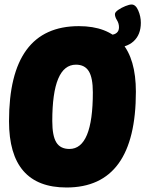

<svg xmlns="http://www.w3.org/2000/svg" viewBox="-20 -824 645 852"><path d="M275 8Q20 8 20 -286Q20 -708 330 -708Q583 -708 583 -417Q583 8 275 8ZM288 -163Q392 -163 392 -414Q392 -479 374 -508Q356 -537 317 -537Q212 -537 212 -287Q212 -221 230 -192Q248 -163 288 -163ZM454 -611 460 -670H474Q488 -670 498 -678.5Q508 -687 508 -703Q508 -720 499 -734.5Q490 -749 490 -761Q490 -770 504.5 -780Q519 -790 536.5 -797Q554 -804 564 -804Q582 -804 593.5 -777.5Q605 -751 605 -723Q605 -670 572.5 -640.5Q540 -611 478 -611Z"/></svg>

Font: Asap Condensed Condensed Black
Style: Italic
Weight: 900
Width: 3
Italic angle: -6°
Designer: Pablo Cosgaya
Foundry: Omnibus-Type
Version: Version 3.001; ttfautohint (v1.8.4.7-5d5b)